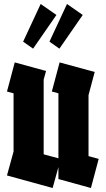

<svg xmlns="http://www.w3.org/2000/svg" viewBox="-20 -943 530 963"><path d="M244 0 15 -63 48 -183V-475L15 -484L54 -630L211 -587L199 -544V-169L273 -149V-475L240 -484L279 -630L455 -582L424 -466V-160L475 -146L436 0L273 -45V-46V-105ZM278 -699 228 -734 316 -923 395 -868ZM146 -699 96 -734 184 -923 263 -868Z"/></svg>

Font: Blaka Ink
Style: Regular
Weight: 400
Designer: Mohamed Gaber
Foundry: Kief Type Foundry
Version: Version 1.003; ttfautohint (v1.8.4.7-5d5b)